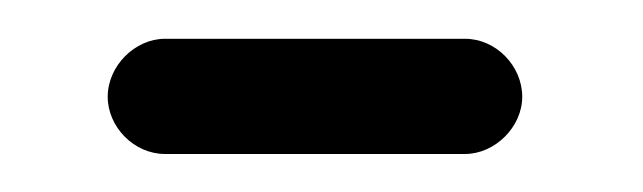

<svg xmlns="http://www.w3.org/2000/svg" viewBox="-20 -860 335 100"><path d="M65.9 -839.8C50.3 -839.8 36.1 -825.7 36.1 -809.6C36.1 -793.9 49.8 -779.8 65.9 -779.8H222.2C237.8 -779.8 252 -793.9 252 -809.6C252 -825.7 238.3 -839.8 222.2 -839.8H65.9Z"/></svg>

Font: Nemoy
Style: Medium
Weight: 500
Designer: BSozoo
Foundry: BSozoo
Version: Version 001.000